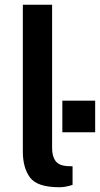

<svg xmlns="http://www.w3.org/2000/svg" viewBox="-20 -782 420 807"><path d="M106.5 -35.5C126.8 -8.5 168 5 230 5C246.7 5 265 1.7 285 -5V-83L259 -84C237.7 -86 222.3 -93.3 213 -106C203.7 -118.7 199 -136.7 199 -160V-762H76V-145C76 -99 86.2 -62.5 106.5 -35.5ZM380 -226V-359H242V-226Z"/></svg>

Font: Morrison SemiBold
Style: Regular
Weight: 600
Designer: Pablo Impallari, Rodrigo Fuenzalida (Modified by Dan O. Williams)
Version: Version 0.030; ttfautohint (v1.8.1)